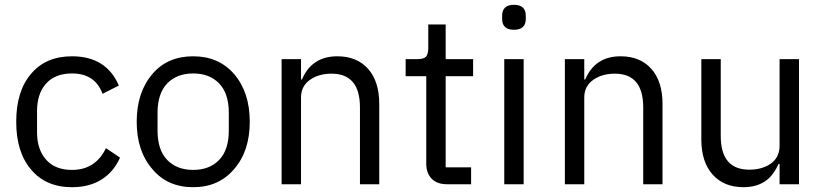

<svg xmlns="http://www.w3.org/2000/svg" viewBox="-20 -760 3401 792"><path d="M276.9 12.2Q349.1 12.2 399.4 -19.8Q449.7 -51.8 475.1 -109.9L417 -148.9Q374 -59.1 276.9 -59.1Q207.5 -59.1 170.2 -101.3Q132.8 -143.6 132.8 -213.9V-301.8Q132.8 -372.1 168.9 -414.1Q207 -457 276.9 -457Q372.6 -457 402.8 -373L470.2 -407.2Q418.5 -527.8 276.9 -527.8Q168.5 -527.8 107.9 -455.1Q46.9 -383.8 46.9 -257.8Q46.9 -132.3 107.9 -61Q168.9 12.2 276.9 12.2Z M776.9 12.2Q881.8 12.2 945.3 -62Q1010.3 -136.2 1010.3 -257.8Q1010.3 -379.4 945.3 -455.1Q881.8 -527.8 776.9 -527.8Q670.9 -527.8 608.9 -455.1Q543.9 -379.4 543.9 -257.8Q543.9 -136.2 608.9 -62Q670.9 12.2 776.9 12.2ZM629.9 -221.2V-294.9Q629.9 -374.5 669.7 -415.8Q709.5 -457 776.9 -457Q844.2 -457 884 -415.8Q923.8 -374.5 923.8 -294.9V-221.2Q923.8 -141.6 884 -100.3Q844.2 -59.1 776.9 -59.1Q709.5 -59.1 669.7 -100.3Q629.9 -141.6 629.9 -221.2Z M1141.6 0H1221.7V-357.9Q1221.7 -405.8 1260.7 -432.1Q1296.4 -456.1 1347.7 -456.1Q1464.8 -456.1 1464.8 -316.9V0H1544.4V-331.1Q1544.4 -424.3 1498.3 -476.1Q1452.1 -527.8 1371.6 -527.8Q1266.1 -527.8 1225.6 -432.1H1221.7V-516.1H1141.6Z M1823.7 0H1923.3V-69.8H1818.4V-445.8H1931.6V-516.1H1818.4V-659.2H1746.6V-563Q1746.6 -536.1 1737.1 -526.1Q1727.5 -516.1 1701.7 -516.1H1653.3V-445.8H1738.3V-85Q1738.3 -45.9 1760.5 -22.9Q1782.7 0 1823.7 0Z M2148.9 -682.1V-694.8Q2148.9 -740.2 2100.1 -740.2Q2051.3 -740.2 2051.3 -694.8V-682.1Q2051.3 -637.2 2100.1 -637.2Q2148.9 -637.2 2148.9 -682.1ZM2060.1 -516.1V0H2140.1V-516.1Z M2310.1 0H2390.1V-357.9Q2390.1 -405.8 2429.2 -432.1Q2464.8 -456.1 2516.1 -456.1Q2633.3 -456.1 2633.3 -316.9V0H2712.9V-331.1Q2712.9 -424.3 2666.7 -476.1Q2620.6 -527.8 2540 -527.8Q2434.6 -527.8 2394 -432.1H2390.1V-516.1H2310.1Z M3195.8 -84V0H3275.9V-516.1H3195.8V-159.2Q3195.8 -110.4 3158.2 -84Q3122.6 -60.1 3070.8 -60.1Q2953.1 -60.1 2953.1 -199.2V-516.1H2873V-185.1Q2873 -91.8 2919.7 -39.8Q2966.3 12.2 3046.9 12.2Q3105.5 12.2 3144 -18.1Q3170.9 -39.1 3191.9 -84Z"/></svg>

Font: Plexus Sans
Style: Regular
Weight: 400
Version: Version 2.001;PS 002.001;hotconv 1.0.70;makeotf.lib2.5.58329